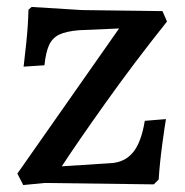

<svg xmlns="http://www.w3.org/2000/svg" viewBox="-20 -529 534 553"><path d="M30 -29 323 -447 208 -442Q171 -439 151 -429.5Q131 -420 121.5 -399.5Q112 -379 108 -341L48 -337Q50 -352 55.5 -404Q61 -456 62 -501L71 -509L216 -500L448 -497L461 -467Q366 -348 283.5 -232Q201 -116 158 -50L298 -59Q339 -61 363 -90Q387 -119 397 -181L458 -186Q455 -170 447.5 -114.5Q440 -59 437 -12L423 2L108 -2L47 4Z"/></svg>

Font: Alegreya SC Medium
Style: Regular
Weight: 500
Designer: Juan Pablo del Peral
Foundry: Huerta Tipografica
Version: Version 2.007; ttfautohint (v1.6)